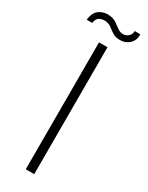

<svg xmlns="http://www.w3.org/2000/svg" viewBox="-222 -751 604 786"><g transform="rotate(30 80.0 -358.5)"><path d="M60 0V-600H100V0ZM-30 -655Q-26 -693 -2.5 -707Q21 -721 48 -716Q66 -713 77.5 -704.5Q89 -696 100 -688Q111 -680 124 -678Q141 -677 152.5 -687.5Q164 -698 163 -713H190Q191 -683 171 -666Q151 -649 122 -651Q104 -653 92.5 -660.5Q81 -668 70.5 -676.5Q60 -685 45 -688Q30 -691 14.5 -684.5Q-1 -678 -4 -655Z"/></g></svg>

Font: Big Shoulders Text Thin
Style: Regular
Weight: 100
Designer: Patric King
Foundry: XO Type Co
Version: Version 1.000; ttfautohint (v1.8.2)